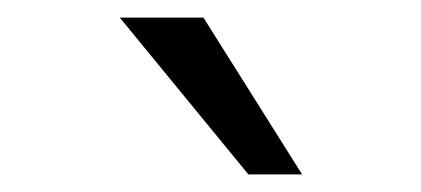

<svg xmlns="http://www.w3.org/2000/svg" viewBox="-20 -766 478 218"><path d="M262 -568 116 -746H211L323 -568Z"/></svg>

Font: REM Medium Light
Style: Regular
Weight: 300
Version: Version 1.005;gftools[0.9.28]